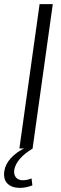

<svg xmlns="http://www.w3.org/2000/svg" viewBox="-51 -720 298 931"><path d="M205 -700 107 0H43L141 -700ZM46 191Q6 191 -15 170Q-36 149 -30 109Q-25 76 2 46.5Q29 17 73 -4L108 0Q68 24 45.5 50Q23 76 18 104Q15 127 26.5 140.5Q38 154 60 154Q81 154 102 145L106 179Q93 184 77.5 187.5Q62 191 46 191Z"/></svg>

Font: Pathway Extreme SemiCondensed ExtraLight
Style: Italic
Weight: 250
Width: 4
Italic angle: -8°
Version: Version 1.001;gftools[0.9.26]